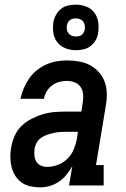

<svg xmlns="http://www.w3.org/2000/svg" viewBox="-20 -798 540 826"><path d="M153 8Q153 8 153 8Q153 8 153 8Q131 8 110.5 3.5Q90 -1 73.5 -12.5Q57 -24 46 -41.5Q35 -59 30 -78.5Q25 -98 24.5 -120Q24 -142 28 -163Q32 -188 42.5 -212.5Q53 -237 72 -255.5Q91 -274 115 -286.5Q139 -299 164.5 -306.5Q190 -314 215 -316Q240 -318 265 -318H330L336 -357Q339 -374 337.5 -392Q336 -410 327 -423.5Q318 -437 301.5 -443.5Q285 -450 268 -450Q251 -450 234.5 -445.5Q218 -441 204 -430.5Q190 -420 181 -405Q172 -390 169 -373H68Q73 -396 82 -417.5Q91 -439 104.5 -459Q118 -479 137 -494.5Q156 -510 178 -520Q200 -530 222.5 -534Q245 -538 268 -538Q294 -538 320 -533.5Q346 -529 367.5 -517.5Q389 -506 405.5 -487.5Q422 -469 430.5 -445.5Q439 -422 439.5 -395.5Q440 -369 435 -342L393 -88H426V0H277L291 -83Q280 -64 266 -46.5Q252 -29 233.5 -16.5Q215 -4 194.5 2Q174 8 153 8ZM183 -80Q206 -80 229.5 -89Q253 -98 270.5 -115.5Q288 -133 297.5 -156Q307 -179 311 -202L315 -231H265Q251 -231 237.5 -230Q224 -229 210.5 -226Q197 -223 183.5 -218.5Q170 -214 158 -206Q146 -198 138.5 -185Q131 -172 129 -159Q127 -145 128 -130.5Q129 -116 135.5 -104Q142 -92 155 -86Q168 -80 183 -80ZM306 -582Q283 -582 261.5 -590.5Q240 -599 226.5 -616.5Q213 -634 209.5 -657Q206 -680 210 -704Q213 -720 221.5 -735Q230 -750 243.5 -760.5Q257 -771 273.5 -774.5Q290 -778 306 -778Q330 -778 351.5 -769.5Q373 -761 386 -743.5Q399 -726 402.5 -703Q406 -680 402 -656Q400 -640 391.5 -625Q383 -610 369 -599.5Q355 -589 338.5 -585.5Q322 -582 306 -582ZM306 -641Q313 -641 319.5 -642.5Q326 -644 331.5 -648Q337 -652 340 -658Q343 -664 345 -671Q346 -680 344.5 -689Q343 -698 338 -705Q333 -712 324.5 -715.5Q316 -719 306 -719Q300 -719 293.5 -717.5Q287 -716 281.5 -712Q276 -708 272.5 -702Q269 -696 268 -689Q266 -680 267.5 -671Q269 -662 274.5 -655Q280 -648 288.5 -644.5Q297 -641 306 -641Z"/></svg>

Font: Iosevka Curly Slab SmBdObl
Style: Regular
Weight: 600
Italic angle: -9°
Monospace: yes
Designer: Belleve Invis
Foundry: Belleve Invis
Version: Version 11.0.0; ttfautohint (v1.8.3)